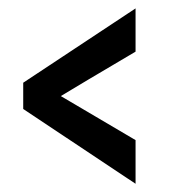

<svg xmlns="http://www.w3.org/2000/svg" viewBox="-20 -531 412 464"><path d="M36.1 -267.6Q103.5 -222.7 307.6 -86.9Q307.6 -113.3 307.6 -192.4Q262.7 -218.8 127 -298.8Q171.9 -326.2 307.6 -406.2Q307.6 -432.6 307.6 -510.7Q240.2 -465.8 36.1 -331.1Q36.1 -327.1 36.1 -315.4Q36.1 -303.7 36.1 -267.6Z"/></svg>

Font: TextaAlt
Style: Bold
Weight: 400
Designer: Daniel Hernandez & Miguel Hernandez
Version: Version 1.005;com.myfonts.easy.latinotype.texta.alt-bold.wfk